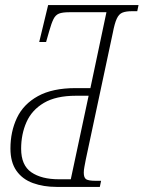

<svg xmlns="http://www.w3.org/2000/svg" viewBox="-20 -734 564 754"><path d="M202 0Q151 0 109.5 -15Q68 -30 44.5 -63.5Q21 -97 21 -151Q21 -217 46.5 -271Q72 -325 129 -356.5Q186 -388 277 -388H335L398 -686H253Q225 -686 211.5 -680.5Q198 -675 190 -659Q182 -643 173 -611L161 -569H134L169 -714H524L519 -690H498Q475 -690 461 -684.5Q447 -679 438.5 -660.5Q430 -642 423 -605L317 -108Q314 -92 311.5 -79Q309 -66 309 -56Q309 -36 318.5 -30Q328 -24 355 -24H377L372 0ZM211 -30H258L328 -358H278Q200 -358 152.5 -330Q105 -302 84 -254.5Q63 -207 63 -150Q63 -85 103 -57.5Q143 -30 211 -30Z"/></svg>

Font: Noto Serif ExtraCondensed ExtraLight
Style: Italic
Weight: 200
Width: 2
Italic angle: -12°
Designer: Monotype Design Team
Foundry: Monotype Imaging Inc.
Version: Version 2.014; ttfautohint (v1.8.4.7-5d5b)